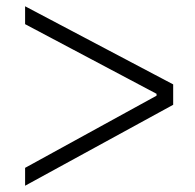

<svg xmlns="http://www.w3.org/2000/svg" viewBox="-20 -592 622 612"><path d="M60 -57 479 -287V-293L60 -515V-572L532 -323V-258L60 0Z"/></svg>

Font: Chakra Petch Light
Style: Regular
Weight: 300
Designer: Katatrad Aksorn Co.,Ltd.
Foundry: Cadson Demak Co.,Ltd.
Version: Version 1.000; ttfautohint (v1.6)